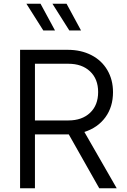

<svg xmlns="http://www.w3.org/2000/svg" viewBox="-20 -1013 681 1033"><path d="M88 -745H344Q416 -745 471.5 -716.5Q527 -688 557.5 -636Q588 -584 588 -517Q588 -438 547 -382Q506 -326 434 -303L608 0H514L350 -290H168V0H88ZM348 -365Q421 -365 464.5 -406Q508 -447 508 -518Q508 -588 464.5 -629Q421 -670 348 -670H168V-365ZM262 -993H338L416 -849H353ZM198 -993 276 -849H213L122 -993Z"/></svg>

Font: Eudoxus Sans
Style: Regular
Weight: 400
Designer: Stijn de Vries
Foundry: tokotype
Version: Version 2.005